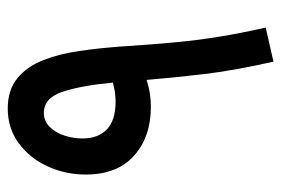

<svg xmlns="http://www.w3.org/2000/svg" viewBox="-135 -584 725 495"><g transform="rotate(-90 227.5 -336.5)"><path d="M316 6Q293 -97 284 -173Q275 -249 269 -321Q235 -310 200 -310Q122 -310 73.5 -353.5Q25 -397 25 -478Q25 -530 46 -576Q67 -622 105.5 -650.5Q144 -679 195 -679Q243 -679 273 -654.5Q303 -630 319.5 -588.5Q336 -547 343.5 -495Q351 -443 355 -388Q360 -311 365.5 -251.5Q371 -192 380 -136Q389 -80 404 -14ZM118 -486Q118 -446 141.5 -423.5Q165 -401 213 -401Q237 -401 262 -408Q255 -486 239 -536Q223 -586 184 -586Q163 -586 148 -571Q133 -556 125.5 -533Q118 -510 118 -486Z"/></g></svg>

Font: Noto Sans Arabic UI Cn Md
Style: Regular
Weight: 500
Width: 3
Designer: Monotype Design Team, Nadine Chahine and Nizar Qandah
Foundry: Monotype Imaging Inc.
Version: Version 2.010; ttfautohint (v1.8.4.7-5d5b)